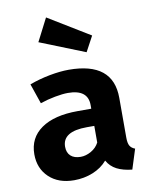

<svg xmlns="http://www.w3.org/2000/svg" viewBox="-93 -904 785 990"><g transform="rotate(-10 300.0 -409.0)"><path d="M552 -89 519 15Q471 10 439 -6.5Q407 -23 389 -55Q359 -20 313 -1.5Q267 17 215 17Q133 17 84 -29.5Q35 -76 35 -150Q35 -236 103 -283.5Q171 -331 294 -331H365V-350Q365 -432 260 -432Q233 -432 192.5 -424.5Q152 -417 114 -404L78 -509Q129 -528 184.5 -538.5Q240 -549 285 -549Q517 -549 517 -361V-153Q517 -124 525 -110Q533 -96 552 -89ZM365 -154V-241H326Q198 -241 198 -161Q198 -130 216.5 -113Q235 -96 269 -96Q296 -96 323.5 -111.5Q351 -127 365 -154ZM156 -716 217 -835 435 -702 392 -622Z"/></g></svg>

Font: Fira Mono
Style: Bold
Weight: 700
Monospace: yes
Designer: Carrois Corporate & Edenspiekermann AG
Foundry: Carrois Corporate GbR & Edenspiekermann AG
Version: Version 3.206